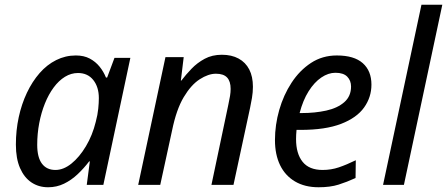

<svg xmlns="http://www.w3.org/2000/svg" viewBox="-20 -780 1886 810"><path d="M183 10Q143 10 112.5 -10.5Q82 -31 64.5 -71Q47 -111 47 -170Q47 -230 59 -285.5Q71 -341 93.5 -388.5Q116 -436 147 -471.5Q178 -507 217 -526.5Q256 -546 300 -546Q334 -546 358.5 -533Q383 -520 400 -499Q417 -478 427 -453H432L463 -536H530L416 0H346L359 -99H356Q334 -70 307.5 -45Q281 -20 250 -5Q219 10 183 10ZM214 -63Q248 -63 281.5 -90Q315 -117 342.5 -163Q370 -209 384 -266Q392 -296 394.5 -321.5Q397 -347 397 -366Q397 -413 373.5 -442.5Q350 -472 309 -472Q280 -472 254 -456Q228 -440 206.5 -411Q185 -382 169.5 -343.5Q154 -305 145.5 -260.5Q137 -216 137 -169Q137 -116 157 -89.5Q177 -63 214 -63Z M563 0 678 -539H755L743 -440H745Q764 -465 788 -490Q812 -515 843.5 -532Q875 -549 916 -549Q957 -549 986.5 -533Q1016 -517 1031.5 -487Q1047 -457 1047 -414Q1047 -391 1043 -367Q1039 -343 1035 -325L965 0H872L943 -337Q948 -360 950.5 -375.5Q953 -391 953 -405Q953 -437 938 -453Q923 -469 891 -469Q859 -469 822.5 -445.5Q786 -422 755 -370Q724 -318 706 -230L656 0Z M1324 10Q1266 10 1224.5 -14.5Q1183 -39 1161.5 -83.5Q1140 -128 1140 -189Q1140 -253 1158 -316Q1176 -379 1210 -431Q1244 -483 1292 -514.5Q1340 -546 1401 -546Q1474 -546 1510.5 -513.5Q1547 -481 1547 -423Q1547 -370 1516 -326.5Q1485 -283 1419 -257.5Q1353 -232 1248 -232H1231Q1230 -222 1229.5 -212Q1229 -202 1229 -193Q1229 -132 1256.5 -97.5Q1284 -63 1341 -63Q1377 -63 1409.5 -74Q1442 -85 1481 -104L1480 -29Q1443 -12 1408 -1Q1373 10 1324 10ZM1252 -303Q1309 -303 1356.5 -313.5Q1404 -324 1432.5 -349Q1461 -374 1461 -415Q1461 -440 1445 -456.5Q1429 -473 1395 -473Q1365 -473 1335.5 -453Q1306 -433 1282 -395Q1258 -357 1244 -303Z M1596 0 1758 -760H1846L1684 0Z"/></svg>

Font: Noto Sans Display
Style: Italic
Weight: 400
Italic angle: -12°
Designer: Monotype Design Team
Foundry: Monotype Imaging Inc.
Version: Version 2.003